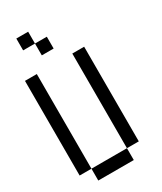

<svg xmlns="http://www.w3.org/2000/svg" viewBox="-244 -1168 988 1171"><g transform="rotate(-30 250.0 -583.0)"><path d="M0 -166.7V-833.3H83.3V-166.7ZM83.3 -1000V-1083.3H166.7V-1000ZM83.3 -166.7H333.3V-83.3H83.3ZM250 -1000V-916.7H166.7V-1000ZM333.3 -166.7V-833.3H416.7V-166.7Z"/></g></svg>

Font: GalmuriMono11 Regular
Style: Regular
Weight: 400
Designer: Lee Minseo (quiple)
Version: Version 2.399;hotconv 1.1.1;makeotfexe 2.6.0 DEVELOPMENT